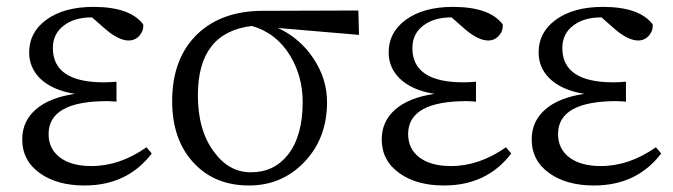

<svg xmlns="http://www.w3.org/2000/svg" viewBox="-20 -536 1994 569"><path d="M230.5 13.7Q149.4 13.7 98.6 -22.5Q45.9 -59.6 45.9 -123Q45.9 -176.8 86.4 -211.9Q127 -247.1 202.1 -257.8Q134.8 -268.6 98.6 -303.7Q66.4 -335.9 66.4 -380.9Q66.4 -439.5 116.2 -476.6Q168.9 -515.6 256.8 -515.6Q365.2 -515.6 404.3 -463.9Q406.2 -445.3 393.6 -430.7Q380.9 -416 361.3 -416Q332 -416 293 -449.2L252.9 -484.4H251Q201.2 -484.4 169.9 -460.9Q136.7 -436.5 136.7 -393.6Q136.7 -292 288.1 -292Q303.7 -292 325.2 -293.9V-234.4Q322.3 -234.4 318.4 -235.4Q302.7 -236.3 297.9 -236.3Q124 -236.3 124 -138.7Q124 -94.7 157.7 -69.3Q191.4 -43.9 251 -43.9Q335 -43.9 414.1 -99.6L429.7 -81.1Q357.4 13.7 230.5 13.7Z M717.8 13.7Q615.2 13.7 552.7 -54.7Q490.2 -123 490.2 -236.3Q490.2 -363.3 565.4 -435.5Q637.7 -503.9 758.8 -503.9L1042 -504.9L1043.9 -432.6L803.7 -453.1Q869.1 -422.9 909.2 -362.3Q949.2 -301.8 949.2 -233.4Q949.2 -126 881.8 -55.7Q815.4 13.7 717.8 13.7ZM723.6 -25.4Q792 -25.4 833 -77.1Q877 -132.8 877 -233.4Q877 -309.6 839.8 -371.1Q798.8 -438.5 726.6 -459Q566.4 -440.4 566.4 -253.9Q566.4 -149.4 614.3 -85.9Q658.2 -25.4 723.6 -25.4Z M1295.9 13.7Q1214.8 13.7 1164.1 -22.5Q1111.3 -59.6 1111.3 -123Q1111.3 -176.8 1151.9 -211.9Q1192.4 -247.1 1267.6 -257.8Q1200.2 -268.6 1164.1 -303.7Q1131.8 -335.9 1131.8 -380.9Q1131.8 -439.5 1181.6 -476.6Q1234.4 -515.6 1322.3 -515.6Q1430.7 -515.6 1469.7 -463.9Q1471.7 -445.3 1459 -430.7Q1446.3 -416 1426.8 -416Q1397.5 -416 1358.4 -449.2L1318.4 -484.4H1316.4Q1266.6 -484.4 1235.4 -460.9Q1202.1 -436.5 1202.1 -393.6Q1202.1 -292 1353.5 -292Q1369.1 -292 1390.6 -293.9V-234.4Q1387.7 -234.4 1383.8 -235.4Q1368.2 -236.3 1363.3 -236.3Q1189.5 -236.3 1189.5 -138.7Q1189.5 -94.7 1223.1 -69.3Q1256.8 -43.9 1316.4 -43.9Q1400.4 -43.9 1479.5 -99.6L1495.1 -81.1Q1422.9 13.7 1295.9 13.7Z M1740.2 13.7Q1659.2 13.7 1608.4 -22.5Q1555.7 -59.6 1555.7 -123Q1555.7 -176.8 1596.2 -211.9Q1636.7 -247.1 1711.9 -257.8Q1644.5 -268.6 1608.4 -303.7Q1576.2 -335.9 1576.2 -380.9Q1576.2 -439.5 1626 -476.6Q1678.7 -515.6 1766.6 -515.6Q1875 -515.6 1914.1 -463.9Q1916 -445.3 1903.3 -430.7Q1890.6 -416 1871.1 -416Q1841.8 -416 1802.7 -449.2L1762.7 -484.4H1760.7Q1710.9 -484.4 1679.7 -460.9Q1646.5 -436.5 1646.5 -393.6Q1646.5 -292 1797.9 -292Q1813.5 -292 1835 -293.9V-234.4Q1832 -234.4 1828.1 -235.4Q1812.5 -236.3 1807.6 -236.3Q1633.8 -236.3 1633.8 -138.7Q1633.8 -94.7 1667.5 -69.3Q1701.2 -43.9 1760.7 -43.9Q1844.7 -43.9 1923.8 -99.6L1939.5 -81.1Q1867.2 13.7 1740.2 13.7Z"/></svg>

Font: Bpmf GenYo Min R
Style: R
Weight: 400
Foundry: But Ko
Version: Version 1.320